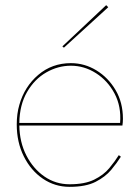

<svg xmlns="http://www.w3.org/2000/svg" viewBox="-20 -715 542 745"><path d="M400 -687 228 -530 222 -535 392 -695ZM449 -107Q434 -83 411.5 -56Q389 -29 351 -9.5Q313 10 250 10Q193 10 146.5 -21.5Q100 -53 72.5 -108Q45 -163 45 -232Q45 -274 55 -308Q75 -379 128.5 -424.5Q182 -470 255 -470Q308 -470 354 -442Q400 -414 428.5 -365.5Q457 -317 457 -254Q457 -248 456.5 -241Q456 -234 455 -228H55Q56 -163 82.5 -111.5Q109 -60 152.5 -30Q196 0 250 0Q309 0 345.5 -18Q382 -36 404 -62.5Q426 -89 441 -113ZM255 -460Q205 -460 159.5 -434Q114 -408 85 -358Q56 -308 55 -238H446Q451 -302 424.5 -352Q398 -402 352.5 -431Q307 -460 255 -460Z"/></svg>

Font: Jost* Hairline
Style: Regular
Weight: 100
Version: Version 3.7